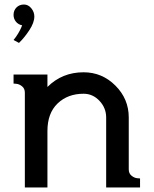

<svg xmlns="http://www.w3.org/2000/svg" viewBox="-20 -830 680 850"><path d="M190 -500V-445Q255 -510 350 -510Q432 -510 491 -451Q550 -392 550 -310V-80Q550 -62 562.5 -52Q575 -42 588 -41L600 -40V0H450V-310Q450 -352 420.5 -383.5Q391 -415 350 -415Q280 -415 235 -372Q190 -329 190 -250V0H90V-420Q90 -438 77.5 -448Q65 -458 52 -459L40 -460V-500ZM64 -640 40 -653Q51 -666 60.5 -682Q70 -698 74 -708L78 -718Q61 -721 50.5 -734Q40 -747 40 -764Q40 -784 53 -797Q66 -810 86 -810Q105 -810 118.5 -793.5Q132 -777 132 -757Q132 -730 110 -696.5Q88 -663 64 -640Z"/></svg>

Font: Laverick
Style: Regular
Weight: 400
Designer: Daniel Pimley
Foundry: Daniel Pimley
Version: Version 1.000;PS 001.001;hotconv 1.0.56